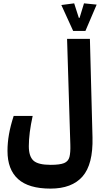

<svg xmlns="http://www.w3.org/2000/svg" viewBox="-20 -921 626 1125"><path d="M275.9 184.1Q147.9 184.1 85.9 128.2Q23.9 72.3 23.9 -36.6Q23.9 -84.5 32.5 -133.5Q41 -182.6 60.1 -241.7H171.4Q148.9 -139.6 148.9 -64.5Q148.9 -4.9 176 20Q203.1 44.9 276.9 44.9Q330.6 44.9 355.5 34.7Q380.4 24.4 387 -1.5Q393.6 -27.3 392.1 -73.7L373 -693.4H506.8L522 -116.2Q525.9 42 463.6 113Q401.4 184.1 275.9 184.1ZM408.7 -739.7 339.4 -891.6 414.6 -901.4 441.9 -816.4H446.3L472.2 -901.4L546.4 -894L480.5 -739.7Z"/></svg>

Font: Cascadia Mono
Style: Bold
Weight: 700
Monospace: yes
Designer: Aaron Bell
Foundry: Saja Typeworks
Version: Version 2404.023; ttfautohint (v1.8.4)